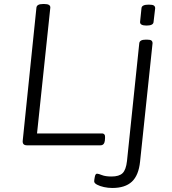

<svg xmlns="http://www.w3.org/2000/svg" viewBox="-20 -722 855 954"><path d="M114 0Q90 0 93 -24L161 -684Q163 -702 193 -702H201Q231 -702 230 -684L164 -59H486Q504 -59 502 -37L501 -23Q498 0 479 0ZM538 212Q517 212 496.5 207.5Q476 203 462 195.5Q448 188 448 179Q448 173 451 157Q454 141 462 141Q469 141 486.5 148Q504 155 534 155Q572 155 589 138.5Q606 122 611 78L672 -507Q674 -525 704 -525H711Q727 -525 732.5 -520.5Q738 -516 738 -507L676 81Q669 149 635.5 180.5Q602 212 538 212ZM708 -595Q675 -595 676 -613L683 -681Q684 -699 719 -699Q738 -699 744.5 -694.5Q751 -690 751 -681L743 -613Q742 -595 708 -595Z"/></svg>

Font: Asap Semi Expanded Semi Expanded Light
Style: Italic
Weight: 300
Width: 6
Italic angle: -6°
Designer: Pablo Cosgaya
Foundry: Omnibus-Type
Version: Version 3.001; ttfautohint (v1.8.4.7-5d5b)